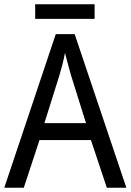

<svg xmlns="http://www.w3.org/2000/svg" viewBox="-20 -875 610 895"><path d="M478 0 404 -222H164L91 0H0L240 -716H328L569 0ZM311 -524Q308 -535 302.5 -555Q297 -575 291.5 -595.5Q286 -616 283 -629Q278 -601 270.5 -573Q263 -545 257 -524L187 -301H381ZM421 -855V-787H144V-855Z"/></svg>

Font: Noto Sans Kannada SemiCondensed
Style: Regular
Weight: 400
Width: 4
Designer: Jelle Bosma - Monotype Design Team
Foundry: Monotype Imaging Inc.
Version: Version 2.005; ttfautohint (v1.8.4.7-5d5b)